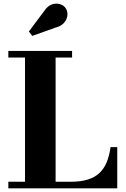

<svg xmlns="http://www.w3.org/2000/svg" viewBox="-20 -1028 690 1048"><path d="M288 -879C342 -893 362 -948 338.5 -983.5C318.5 -1013.5 259 -1023 224.5 -972L137.5 -856L156 -832ZM620 0V-225H583.5C565.5 -98 510 -36 366 -36H283.5V-714H373.5V-750H25.5V-714H116.5V-36H25.5V0Z"/></svg>

Font: Bodoni* 06
Style: Bold
Weight: 700
Version: Version 2.2